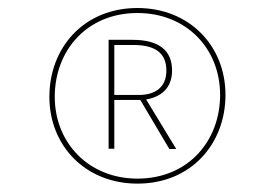

<svg xmlns="http://www.w3.org/2000/svg" viewBox="-20 -736 676 472"><path d="M317.9 -716.3C185.3 -716.3 101.4 -617.9 101.4 -498.1C101.4 -376.7 191 -284.6 317.9 -284.6C450.4 -284.6 534.3 -383 534.3 -502.7C534.3 -624.1 444.7 -716.3 317.9 -716.3ZM317.9 -296.9C198.7 -296.9 114.6 -384.3 114.6 -498.1C114.6 -611.1 193 -704 317.9 -704C438.3 -704 521.1 -616.6 521.1 -502.7C521.1 -389.7 442.7 -296.9 317.9 -296.9ZM403 -562.6C403 -613.9 368.4 -638.1 305.6 -638.1H247V-370.3H261V-490.3H324.9L396.3 -369.7H413.3L339.2 -491.5C375.4 -497.6 403 -518.9 403 -562.6ZM261 -502.6V-625.4H307.7C359 -625.4 389 -607.6 389 -562.6C389 -520.3 360.4 -502.6 321.8 -502.6Z"/></svg>

Font: Fira Sans Hair
Style: Regular
Weight: 100
Designer: bBox Type GmbH & Carrois Corporate GbR & Edenspiekermann AG
Foundry: bBox Type GmbH & Carrois Corporate GbR & Edenspiekermann AG
Version: Version 4.300;PS 004.300;hotconv 1.0.88;makeotf.lib2.5.64775